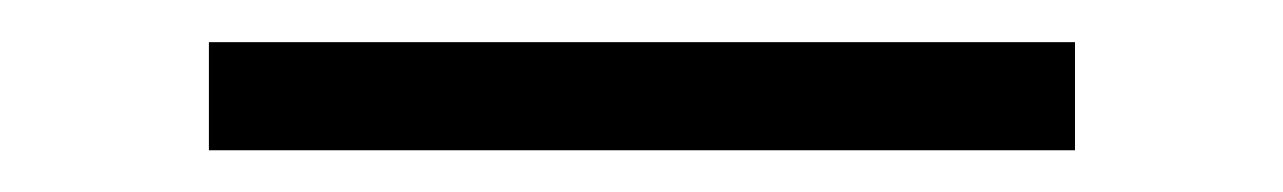

<svg xmlns="http://www.w3.org/2000/svg" viewBox="-20 -717 615 92"><path d="M80.1 -645V-696.8H495.1V-645Z"/></svg>

Font: CMU Serif
Style: Bold
Weight: 700
Version: Version 0.7.0